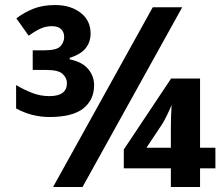

<svg xmlns="http://www.w3.org/2000/svg" viewBox="-20 -743 885 763"><path d="M177 -278Q106 -278 44 -312V-405Q76 -386 108.5 -373.5Q141 -361 176 -361Q246 -361 246 -413Q246 -433 229 -449Q212 -465 165 -465H110V-543H155Q206 -543 220.5 -559.5Q235 -576 235 -596Q235 -615 223 -627Q211 -639 186 -639Q163 -639 142.5 -630Q122 -621 94 -601L45 -670Q75 -693 112 -708Q149 -723 199 -723Q260 -723 300 -692.5Q340 -662 340 -610Q340 -576 320.5 -551.5Q301 -527 257 -513V-507Q307 -497 330.5 -468.5Q354 -440 354 -405Q354 -346 311 -312Q268 -278 177 -278ZM191 0 587 -714H704L308 0ZM659 0V-74H472V-149L660 -431H775V-156H836V-74H775V0ZM562 -156H659V-236Q659 -278 662 -326Q657 -313 645 -288Q633 -263 624 -249Z"/></svg>

Font: Noto IKEA Latin
Style: Bold
Weight: 700
Designer: Monotype Design Team
Foundry: Monotype Imaging Inc.
Version: Version 1.0